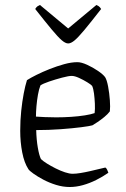

<svg xmlns="http://www.w3.org/2000/svg" viewBox="-20 -749 504 769"><path d="M259 0Q232 0 204.5 -8.5Q177 -17 153.5 -29.5Q130 -42 114 -53.5Q98 -65 94 -71Q77 -97 69 -138.5Q61 -180 61 -225Q61 -267 65 -305Q69 -343 75 -374.5Q81 -406 88 -428Q102 -437 126 -449Q150 -461 179 -472.5Q208 -484 237 -492Q266 -500 290 -500Q306 -500 329 -489.5Q352 -479 372.5 -465Q393 -451 401 -440Q408 -429 413 -402.5Q418 -376 420 -348Q422 -320 420 -303Q412 -292 398 -280.5Q384 -269 370.5 -260Q357 -251 350 -247Q340 -244 305.5 -239.5Q271 -235 223 -231.5Q175 -228 125 -228Q126 -189 131.5 -157.5Q137 -126 144 -112Q152 -104 168 -94Q184 -84 203 -74.5Q222 -65 240 -59Q258 -53 271 -53Q284 -53 302.5 -56Q321 -59 340.5 -63.5Q360 -68 376.5 -72Q393 -76 402 -78Q406 -76 409.5 -68.5Q413 -61 414 -57Q391 -41 365 -28Q339 -15 312 -7.5Q285 0 259 0ZM205 -279Q235 -279 265 -281Q295 -283 320 -287Q345 -291 359 -296Q361 -312 360 -333.5Q359 -355 356.5 -374.5Q354 -394 349 -405Q345 -410 329.5 -419.5Q314 -429 296.5 -437Q279 -445 267 -445Q255 -445 228.5 -438Q202 -431 177 -422.5Q152 -414 142 -407Q136 -392 132 -369.5Q128 -347 126 -323.5Q124 -300 124 -282Q138 -281 159.5 -280Q181 -279 205 -279ZM253 -575Q242 -575 227 -588Q212 -601 187 -631Q162 -661 121 -713Q122 -715 126 -720Q130 -725 140 -729L253 -635L366 -729Q376 -725 380 -720Q384 -715 385 -713Q343 -659 318 -629Q293 -599 278.5 -587Q264 -575 253 -575Z"/></svg>

Font: Texturina Medium 12pt Thin
Style: Regular
Weight: 250
Version: Version 1.002